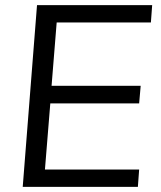

<svg xmlns="http://www.w3.org/2000/svg" viewBox="-20 -732 629 752"><path d="M571 -644H202L182 -396H531L525 -327H177L156 -68H525L520 0H69L125 -712H576Z"/></svg>

Font: PRinguin Sans
Style: Italic
Weight: 400
Designer: Vernon Adams
Foundry: Vernon Adams
Version: ""